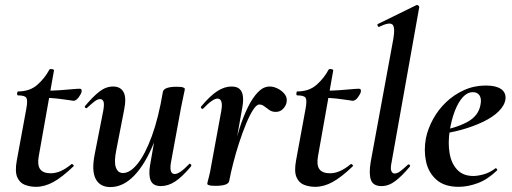

<svg xmlns="http://www.w3.org/2000/svg" viewBox="-20 -746 2078 779"><path d="M126 12Q102 12 81 4Q60 -4 50 -27Q40 -50 48 -94L87 -306Q93 -339 87 -349Q81 -359 53 -359Q49 -359 49.5 -367Q50 -375 53 -375Q101 -375 131.5 -402Q162 -429 180 -463Q182 -467 191 -465.5Q200 -464 199 -460L137 -111Q131 -76 143 -59.5Q155 -43 186 -43Q206 -43 226.5 -52Q247 -61 270 -80Q272 -82 276.5 -78Q281 -74 278 -71Q232 -27 196.5 -7.5Q161 12 126 12ZM278 -337Q277 -337 258.5 -340Q240 -343 213.5 -346Q187 -349 159 -349L161 -378Q195 -378 223 -380Q251 -382 272 -384Q293 -386 304 -386Q309 -386 310.5 -382Q312 -378 311 -374Q310 -366 299.5 -351.5Q289 -337 278 -337Z M428 13Q386 13 368.5 -19.5Q351 -52 364 -119L399 -297Q404 -326 399.5 -335Q395 -344 386 -344Q376 -344 363 -334Q350 -324 334 -309Q330 -305 326 -309Q322 -313 326 -317Q358 -355 384 -375Q410 -395 439 -395Q469 -395 481.5 -372Q494 -349 483 -297L452 -138Q442 -90 450 -67Q458 -44 479 -44Q508 -44 538.5 -82Q569 -120 596 -193.5Q623 -267 641 -374L659 -373Q640 -255 605 -168Q570 -81 525 -34Q480 13 428 13ZM633 9Q601 9 591.5 -13.5Q582 -36 589 -77L641 -374Q646 -394 697 -394Q717 -394 723.5 -391Q730 -388 730 -386Q730 -382 725 -360Q720 -338 715 -312L674 -89Q665 -40 689 -40Q699 -40 713.5 -50Q728 -60 747 -80Q750 -84 754 -79.5Q758 -75 755 -71Q719 -28 690.5 -9.5Q662 9 633 9Z M910 -12 900 -13Q910 -66 923 -120.5Q936 -175 951.5 -224Q967 -273 986 -311.5Q1005 -350 1027 -372.5Q1049 -395 1074 -395Q1090 -395 1107 -386.5Q1124 -378 1135 -364Q1146 -350 1143 -333Q1142 -320 1130 -306Q1118 -292 1099 -292Q1084 -292 1073 -299.5Q1062 -307 1052.5 -314.5Q1043 -322 1032 -322Q1021 -322 1007 -300.5Q993 -279 978.5 -244Q964 -209 950.5 -167.5Q937 -126 926.5 -85Q916 -44 910 -12ZM854 8Q835 8 828 5.5Q821 3 821 0Q821 -4 827 -26Q833 -48 837 -74L878 -297Q881 -314 880 -324.5Q879 -335 874.5 -340.5Q870 -346 862 -346Q853 -346 838.5 -336Q824 -326 805 -306Q801 -302 797 -306.5Q793 -311 797 -315Q833 -358 862 -376.5Q891 -395 919 -395Q941 -395 952 -385Q963 -375 965.5 -356Q968 -337 963 -309L910 -12Q907 8 854 8Z M1259 12Q1235 12 1214 4Q1193 -4 1183 -27Q1173 -50 1181 -94L1220 -306Q1226 -339 1220 -349Q1214 -359 1186 -359Q1182 -359 1182.5 -367Q1183 -375 1186 -375Q1234 -375 1264.5 -402Q1295 -429 1313 -463Q1315 -467 1324 -465.5Q1333 -464 1332 -460L1270 -111Q1264 -76 1276 -59.5Q1288 -43 1319 -43Q1339 -43 1359.5 -52Q1380 -61 1403 -80Q1405 -82 1409.5 -78Q1414 -74 1411 -71Q1365 -27 1329.5 -7.5Q1294 12 1259 12ZM1411 -337Q1410 -337 1391.5 -340Q1373 -343 1346.5 -346Q1320 -349 1292 -349L1294 -378Q1328 -378 1356 -380Q1384 -382 1405 -384Q1426 -386 1437 -386Q1442 -386 1443.5 -382Q1445 -378 1444 -374Q1443 -366 1432.5 -351.5Q1422 -337 1411 -337Z M1528 9Q1494 9 1485 -16Q1476 -41 1484 -89L1576 -589Q1584 -637 1571.5 -647Q1559 -657 1518 -637Q1514 -636 1512 -642Q1510 -648 1514 -649L1669 -725Q1674 -727 1678 -723Q1682 -719 1681 -717L1569 -89Q1563 -61 1568 -51.5Q1573 -42 1581 -42Q1592 -42 1605 -52Q1618 -62 1634 -77Q1638 -81 1642 -77Q1646 -73 1642 -69Q1611 -32 1584 -11.5Q1557 9 1528 9Z M1841 12Q1783 12 1750.5 -17Q1718 -46 1708.5 -91Q1699 -136 1708 -185Q1716 -224 1737 -262.5Q1758 -301 1790 -331.5Q1822 -362 1863 -380.5Q1904 -399 1951 -399Q1992 -399 2012.5 -385Q2033 -371 2031 -345Q2028 -319 2004 -295Q1980 -271 1940.5 -252Q1901 -233 1852.5 -219.5Q1804 -206 1754 -201L1756 -214Q1827 -225 1875 -250.5Q1923 -276 1930 -324Q1934 -346 1925.5 -359Q1917 -372 1899 -372Q1876 -372 1857.5 -351.5Q1839 -331 1825.5 -296Q1812 -261 1805 -218Q1797 -167 1804 -125Q1811 -83 1835 -57.5Q1859 -32 1900 -32Q1919 -32 1943.5 -39Q1968 -46 1990 -63Q1992 -65 1995.5 -61Q1999 -57 1997 -55Q1959 -18 1918.5 -3Q1878 12 1841 12Z"/></svg>

Font: Cormorant Light
Style: Bold Italic
Weight: 700
Italic angle: -10°
Version: Version 4.000